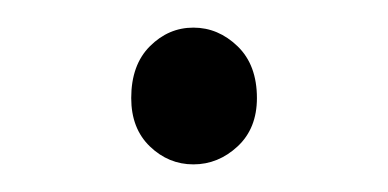

<svg xmlns="http://www.w3.org/2000/svg" viewBox="-20 -106 281 139"><path d="M120 13Q102 13 88.5 0Q75 -13 75 -35Q75 -59 88.5 -72.5Q102 -86 120 -86Q138 -86 152 -72.5Q166 -59 166 -35Q166 -13 152 0Q138 13 120 13Z"/></svg>

Font: Noto Sans TC ExtraLight
Style: Regular
Weight: 250
Designer: Ryoko NISHIZUKA  (kana, bopomofo & ideographs); Paul D. Hunt (Latin, Greek & Cyrillic); Sandoll Communications , Soo-you
Foundry: Adobe
Version: Version 2.004-H2;hotconv 1.0.118;makeotfexe 2.5.65603